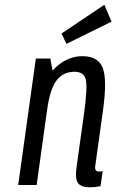

<svg xmlns="http://www.w3.org/2000/svg" viewBox="-20 -789 496 819"><path d="M297.9 -482.9Q339.1 -482.9 346.4 -447.4Q353.6 -411.9 337.7 -298.6L306.9 -78.7Q299.3 -28.1 312.1 -9.1Q324.9 10 364.9 10Q374.7 10 385.1 8.9Q395.4 7.7 408.9 5.1L418.1 -58.9Q407.6 -57.1 405.9 -57.1Q391.9 -57.1 388 -63.5Q384.1 -69.9 386.7 -83.9L418.9 -315.1Q437.7 -448.3 418.4 -498.8Q399.1 -549.3 332.4 -549.3Q310 -549.3 291.4 -544.1Q272.7 -538.9 256.7 -530.2Q240.7 -521.6 227.8 -510.7Q214.9 -499.9 204.3 -487.6L194.6 -539.3H132.9L57.6 0H136.3L181.4 -323.4Q193.3 -408.4 221 -445.6Q248.7 -482.9 297.9 -482.9ZM263.4 -601.9 455.7 -696.7 425.1 -768.6 242.4 -646Z"/></svg>

Font: Secuela ExtLt
Style: Italic
Weight: 200
Italic angle: -8°
Designer: Fernando Haro
Foundry: deFharo
Version: Version 1.704